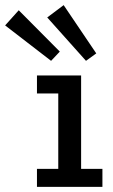

<svg xmlns="http://www.w3.org/2000/svg" viewBox="-107 -728 442 748"><path d="M37 -434H209V-70H292V0H37V-70H120V-364H37ZM141 -708 268 -520 228 -491 77 -660ZM-34 -688 126 -527 92 -491 -87 -629Z"/></svg>

Font: Podkova Medium
Style: Regular
Weight: 500
Designer: Ilya Yudin
Foundry: Cyreal (www.cyreal.org)
Version: Version 2.103